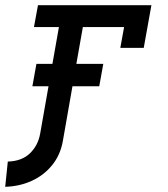

<svg xmlns="http://www.w3.org/2000/svg" viewBox="-25 -545 645 738"><path d="M437.5 -361 452 -441H293.5L268.5 -299.5H372L356.5 -213.5H253.5L216.5 -2.5Q207 51 175.2 90Q143.5 129 96.8 150.2Q50 171.5 -5 173L5 76Q59 74.5 90.2 44.2Q121.5 14 129.5 -32L161.5 -213.5H99.5L115 -299.5H176.5L201.5 -441H105.5L121 -525H557L527.5 -361Z"/></svg>

Font: JuliaMono SemiBold
Style: Italic
Weight: 600
Italic angle: -9°
Monospace: yes
Designer: cormullion
Foundry: corm
Version: Version 0.056; ttfautohint (v1.8.4)